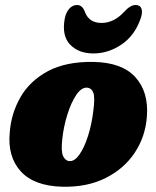

<svg xmlns="http://www.w3.org/2000/svg" viewBox="-20 -716 610 749"><path d="M344 -474.5Q456.5 -472.5 508.5 -414.5Q560.5 -356.5 553 -261.5Q547.5 -184 506.2 -121.2Q465 -58.5 393 -22Q321 14.5 223.5 12.5Q112.5 9.5 60.8 -47.8Q9 -105 18 -199Q23.5 -273.5 59.8 -336.8Q96 -400 166.2 -438Q236.5 -476 344 -474.5ZM251.5 -87.5Q271 -86.5 289.8 -113Q308.5 -139.5 323 -184.5Q337.5 -229.5 344 -283Q351 -335 344.2 -353.8Q337.5 -372.5 319.5 -374Q297.5 -375.5 277.2 -345.2Q257 -315 242.5 -268.2Q228 -221.5 223 -173.5Q217.5 -125.5 226.2 -107Q235 -88.5 251.5 -87.5ZM376 -626.5Q424 -626.5 463.5 -669Q488 -696.5 509 -696.5Q527 -696.5 532 -681.8Q537 -667 528.5 -643Q505 -576.5 453.5 -542Q402 -507.5 344.5 -507.5Q286.5 -507.5 253.5 -542Q220.5 -576.5 232.5 -643Q237 -667 250 -681.8Q263 -696.5 281 -696.5Q301.5 -696.5 311.5 -669Q327.5 -626.5 376 -626.5Z"/></svg>

Font: Fraunces 72pt S100 Black
Style: Italic
Weight: 900
Italic angle: -16°
Version: Version 1.000; ttfautohint (v1.8.3)